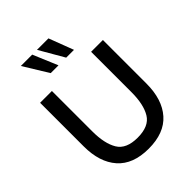

<svg xmlns="http://www.w3.org/2000/svg" viewBox="-267 -1100 1254 1254"><g transform="rotate(-45 360.5 -472.5)"><path d="M71 -298V-700H180V-327Q180 -214 218 -151Q256 -88 361 -88Q466 -88 504 -151Q542 -214 542 -327V-700H651V-298Q651 -151 578 -68.5Q505 14 361 14Q217 14 144 -68.5Q71 -151 71 -298ZM257 -788 152 -959H257L329 -788ZM400 -788 301 -959H407L472 -788Z"/></g></svg>

Font: Cabin Medium
Style: Regular
Weight: 500
Designer: Pablo Impallari
Foundry: Pablo Impallari. http://www.impallari.com Igino Marini. http://www.ikern.com
Version: Version 2.001